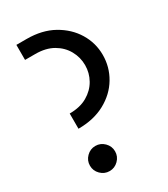

<svg xmlns="http://www.w3.org/2000/svg" viewBox="-177 -782 764 874"><g transform="rotate(-30 204.5 -345.0)"><path d="M109 -228V-308Q164 -308 202 -330Q240 -352 260 -387.5Q280 -423 280 -464Q280 -505 260 -541Q240 -577 202 -599Q164 -621 109 -621H55V-700H109Q190 -700 249 -667Q308 -634 340.5 -580.5Q373 -527 373 -464Q373 -401 341 -347Q309 -293 249.5 -260.5Q190 -228 109 -228ZM136 10Q109 10 89.5 -9.5Q70 -29 70 -56Q70 -83 89.5 -102.5Q109 -122 136 -122Q163 -122 182.5 -102.5Q202 -83 202 -56Q202 -29 182.5 -9.5Q163 10 136 10Z"/></g></svg>

Font: MuseoModerno
Style: Regular
Weight: 400
Designer: Pablo Cosgaya, Héctor Gatti, Marcela Romero, and the Authors of The MuseoModerno Project.
Foundry: Omnibus-Type Team
Version: Version 1.001